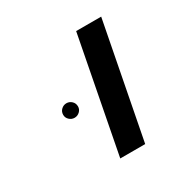

<svg xmlns="http://www.w3.org/2000/svg" viewBox="-139 -743 877 879"><g transform="rotate(-30 300.0 -303.0)"><path d="M370.6 -606H502.9L385.7 0H253.9ZM127.4 -303.2Q127.4 -320.3 139.2 -331.3Q150.9 -342.3 166.5 -342.3Q182.1 -342.3 193.8 -331.3Q205.6 -320.3 205.6 -303.2Q205.6 -287.6 193.8 -276.6Q182.1 -265.6 166.5 -265.6Q150.9 -265.6 139.2 -276.6Q127.4 -287.6 127.4 -303.2Z"/></g></svg>

Font: Cousine
Style: Bold Italic
Weight: 700
Italic angle: -12°
Monospace: yes
Designer: Steve Matteson
Foundry: Ascender Corporation
Version: Version 1.20